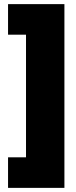

<svg xmlns="http://www.w3.org/2000/svg" viewBox="-20 -770 370 930"><path d="M292 -750V140H19V-8H106V-602H19V-750Z"/></svg>

Font: Tektur SemiCondensed ExtraBold
Style: Regular
Weight: 800
Width: 4
Designer: Adam Jagosz
Foundry: Adam Jagosz
Version: Version 1.005;gftools[0.9.30]